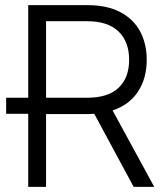

<svg xmlns="http://www.w3.org/2000/svg" viewBox="-20 -727 646 747"><path d="M89.8 -284.2H3.9V-346.7H89.8V-707H321.3Q395.5 -707 447.3 -680.2Q499 -653.3 524.9 -605.2Q550.8 -557.1 550.8 -494.1Q550.8 -421.9 516.8 -370.4Q482.9 -318.8 418 -297.4L580.1 0H500L346.7 -284.2L322.3 -283.2H159.2V0H89.8ZM319.3 -346.7Q400.4 -346.7 441.4 -385.5Q482.4 -424.3 482.4 -494.1Q482.4 -564.5 441.2 -604.5Q399.9 -644.5 318.4 -644.5H159.2V-346.7Z"/></svg>

Font: Pretendard Std Light
Style: Regular
Weight: 300
Designer: Base glyphs from Inter by Rasmus Andersson; Hangeul glyphs from Noto Sans CJK(Source Han Sans) by Jang Soo-young and Kan
Foundry: Kil Hyung-jin
Version: Version 1.309